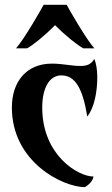

<svg xmlns="http://www.w3.org/2000/svg" viewBox="-20 -767 466 797"><path d="M29.3 -320.8C29.3 -93.8 241.7 9.8 332 9.8C349.1 1 365.7 -17.1 368.2 -34.2C303.7 -34.2 155.3 -123 155.3 -320.3C155.3 -402.8 185.5 -454.1 234.4 -454.1C290.5 -454.1 322.8 -403.8 342.3 -283.2C371.6 -320.3 383.8 -385.7 383.8 -446.3C383.8 -475.1 379.9 -502.4 371.6 -522.5C356.9 -497.1 336.9 -493.2 313 -493.2C276.4 -493.2 240.7 -502.9 195.3 -502.9C90.3 -502.9 29.3 -428.7 29.3 -320.8ZM325.7 -566.4H371.6C337.4 -604 261.7 -736.8 256.8 -747.1H161.1C156.2 -736.8 80.6 -604 46.4 -566.4H92.3C114.3 -578.1 162.6 -615.7 208.5 -662.6C254.9 -615.7 303.7 -578.1 325.7 -566.4Z"/></svg>

Font: Amarante
Style: Regular
Weight: 400
Designer: Karolina Lach
Foundry: Sorkin Type Co.
Version: Version 1.001